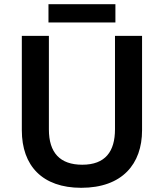

<svg xmlns="http://www.w3.org/2000/svg" viewBox="-20 -885 781 915"><path d="M530 -865H211V-778H530ZM657 -264V-714H528V-269C528 -163 482 -100 372 -100C266 -100 213 -157 213 -268V-714H84V-264C84 -95 182 10 367 10C563 10 657 -104 657 -264Z"/></svg>

Font: Noto Sans Myanmar UI SemiBold
Style: Regular
Weight: 600
Designer: Monotype Design Team
Foundry: Monotype Imaging Inc.
Version: Version 2.103